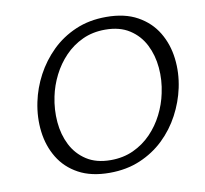

<svg xmlns="http://www.w3.org/2000/svg" viewBox="-76 -750 899 843"><g transform="rotate(-10 373.0 -328.5)"><path d="M347.1 9.4Q265.3 9.4 209.1 -21.2Q153 -51.7 121.5 -103.7Q90 -155.7 82 -220.2Q74 -284.7 88 -352.1Q100.5 -412.7 130.4 -468.9Q160.3 -525 206 -569.9Q251.6 -614.7 312.6 -641Q373.6 -667.4 449.5 -667.4Q532.2 -667.4 588.5 -636.1Q644.9 -604.9 676.5 -552.4Q708 -499.9 715.7 -435.4Q723.5 -370.9 709.5 -304.9Q696.5 -243.9 666.4 -187.3Q636.3 -130.6 590.4 -86.5Q544.5 -42.4 483.5 -16.5Q422.5 9.4 347.1 9.4ZM361.7 -44.8Q417.6 -44.8 463 -65.8Q508.3 -86.7 542.6 -122.2Q576.9 -157.6 599.5 -202.5Q622.1 -247.3 631.9 -295Q644.3 -351.9 639.2 -408.1Q634.2 -464.4 610.7 -510.7Q587.2 -557.1 543.7 -585.1Q500.3 -613.2 435.4 -613.2Q379.5 -613.2 334.4 -592.2Q289.3 -571.3 255.2 -535.8Q221.1 -500.4 198.5 -455.5Q175.9 -410.7 166.1 -363Q154.2 -306.1 159 -249.6Q163.8 -193.2 187.3 -147Q210.8 -100.9 254 -72.9Q297.3 -44.8 361.7 -44.8Z"/></g></svg>

Font: Ysabeau
Style: Bold Italic
Weight: 700
Italic angle: -12°
Designer: Christian Thalmann (Catharsis Fonts)
Version: Version 2.002